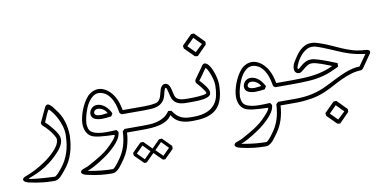

<svg xmlns="http://www.w3.org/2000/svg" viewBox="-142 -899 2893 1421"><g transform="rotate(-10 1304.5 -188.5)"><path d="M337.9 -64.5Q336.9 -29.3 331.8 4.6Q326.7 38.6 316.4 70.6Q306.2 102.5 289.8 132.3Q273.4 162.1 249 189.5Q240.7 198.7 232.4 209.2Q224.1 219.7 214.4 228.8Q204.6 237.8 192.9 243.7Q181.2 249.5 166 249.5Q77.1 249.5 -8.8 230Q-14.2 229 -22.7 227.1Q-31.2 225.1 -39.3 221.4Q-47.4 217.8 -53.5 212.4Q-59.6 207 -59.6 198.7Q-57.6 192.4 -53.5 188.5Q-49.3 184.6 -44.4 181.9Q-39.6 179.2 -34.2 177.7Q-28.8 176.3 -23.4 173.8Q-8.8 168 5.9 161.6Q20.5 155.3 34.7 147.9Q77.6 126 118.2 98.1Q158.7 70.3 192.4 35.6Q200.7 26.9 209 17.1Q217.3 7.3 223.9 -3.7Q230.5 -14.6 234.6 -26.4Q238.8 -38.1 238.8 -50.8Q238.8 -58.1 233.9 -68.4Q229 -78.6 222.2 -89.4Q215.3 -100.1 208.3 -109.4Q201.2 -118.7 196.8 -124Q185.5 -137.7 173.3 -149.9Q161.1 -162.1 147.9 -173.3Q146.5 -177.2 145.3 -181.6Q144 -186 142.6 -190.4L195.3 -301.8Q197.8 -307.1 202.9 -311.8Q208 -316.4 214.8 -316.4Q223.1 -316.4 231.7 -309.8Q240.2 -303.2 247.6 -294.9Q254.9 -286.6 260.5 -278.3Q266.1 -270 269 -266.6Q288.6 -242.7 301.3 -218.3Q314 -193.8 321.8 -168.7Q329.6 -143.6 333.3 -117.7Q336.9 -91.8 337.9 -64.5ZM308.6 -63Q309.1 -65.9 309.1 -68.6Q309.1 -71.3 309.1 -74.2Q309.1 -105 299.8 -137Q290.5 -168.9 276.6 -196.8Q262.7 -224.6 246.6 -246.6Q230.5 -268.6 217.3 -279.3Q212.4 -273.4 207.3 -263.4Q202.1 -253.4 196.8 -241.2Q191.4 -229 185.8 -215.3Q180.2 -201.7 174.3 -189Q189.9 -175.3 203.9 -159.7Q217.8 -144 230.5 -127.4Q237.3 -118.7 243.9 -109.4Q250.5 -100.1 256.1 -89.8Q261.7 -79.6 265.1 -68.6Q268.6 -57.6 268.6 -46.4Q268.6 -34.2 264.9 -22.2Q261.2 -10.3 255.1 1.2Q249 12.7 241.5 22.9Q233.9 33.2 226.1 41.5Q200.2 70.8 172.6 94Q145 117.2 115.5 136Q85.9 154.8 53.7 169.7Q21.5 184.6 -14.2 197.3Q-17.1 198.2 -17.1 199.2Q-17.1 201.2 -7.3 203.4Q2.4 205.6 18.6 207.5Q34.7 209.5 55.2 211.4Q75.7 213.4 97.4 214.8Q119.1 216.3 140.4 217.3Q161.6 218.3 178.7 218.8Q192.9 210 205.6 195.8Q218.3 181.6 228.5 168.9Q250 143.1 264.6 116Q279.3 88.9 288.8 60.1Q298.3 31.2 303 0.7Q307.6 -29.8 308.6 -63Z M643.1 -176.8Q639.6 -183.6 633.5 -191.2Q627.4 -198.7 618.7 -205.3Q609.9 -211.9 598.9 -216.3Q587.9 -220.7 574.7 -220.7Q561.5 -220.7 553 -212.6Q544.4 -204.6 544.4 -194.8Q544.4 -183.6 556.4 -177.5Q568.4 -171.4 594.7 -171.4ZM664.6 -148.4Q646.5 -145.5 628.2 -143.8Q609.9 -142.1 591.3 -142.1Q554.7 -143.1 535.2 -155.5Q515.6 -168 515.6 -192.4Q515.6 -202.6 519.8 -212.9Q523.9 -223.1 531.7 -231.4Q539.6 -239.7 550.3 -244.9Q561 -250 574.7 -250Q592.3 -250 607.9 -242.9Q623.5 -235.8 636.5 -224.6Q649.4 -213.4 659.7 -198.7Q669.9 -184.1 677.2 -169.4ZM744.6 -149.9 730 -160.2Q726.1 -183.1 719.7 -208.5Q713.4 -233.9 702.6 -257.1Q691.9 -280.3 675.5 -298.8Q659.2 -317.4 635.7 -327.1Q618.2 -334.5 603 -334.5Q579.6 -334.5 560.8 -321.3Q542 -308.1 527.6 -287.8Q513.2 -267.6 503.2 -243.2Q493.2 -218.8 486.6 -195.6Q480 -172.4 477.1 -153.8Q474.1 -135.3 474.1 -127Q474.1 -107.9 480 -89.8Q485.8 -71.8 502 -61Q512.2 -54.7 524.7 -50.5Q537.1 -46.4 551.3 -43.9Q565.4 -41.5 580.6 -40.5Q595.7 -39.6 610.4 -39.6Q631.8 -39.6 651.1 -40.5Q670.4 -41.5 685.5 -42Q688.5 -37.6 691.7 -33.2Q694.8 -28.8 697.8 -24.4Q696.3 -9.8 691.7 3.2Q687 16.1 679.7 28.1Q672.4 40 663.1 51Q653.8 62 644 72.3Q607.9 109.4 564.5 139.6Q521 169.9 475.6 194.8Q461.4 202.6 449.5 207.8Q437.5 212.9 422.9 218.8Q453.1 224.6 478.8 228.3Q504.4 231.9 526.9 234.1Q549.3 236.3 569.8 237.1Q590.3 237.8 610.4 238.3Q616.2 235.4 622.8 229Q629.4 222.7 635.7 215.3Q642.1 208 647.7 200.7Q653.3 193.4 656.7 188.5Q694.3 139.6 710.9 87.6Q727.5 35.6 729.5 -25.4L746.1 -39.6H871.6Q878.9 -39.6 882.6 -34.9Q886.2 -30.3 886.2 -24.9Q886.2 -19.5 882.8 -14.9Q879.4 -10.3 872.1 -10.3H758.8Q756.3 44.4 739 98.1Q721.7 151.9 680.7 205.1Q672.4 215.8 663.8 227.3Q655.3 238.8 645.3 248Q635.3 257.3 624 263.2Q612.8 269 598.6 269Q556.2 269 512 264.2Q467.8 259.3 425.8 249.5Q420.4 248 411.4 246.3Q402.3 244.6 393.8 241.2Q385.3 237.8 378.9 232.4Q372.6 227.1 372.6 218.8Q377 206.1 387 202.1Q397 198.2 407.2 194.3Q413.6 191.9 417.7 190.4Q421.9 189 425.8 187.3Q429.7 185.5 433.8 183.6Q438 181.6 443.8 178.2Q492.2 152.8 539.3 122.6Q586.4 92.3 623.5 51.8Q631.8 43 639.4 34.7Q647 26.4 652.8 18.6Q658.7 10.7 662.1 3.9Q665.5 -2.9 665.5 -8.3Q665.5 -9.8 648.2 -10.3Q630.9 -10.7 606 -12Q581.1 -13.2 553.7 -16.4Q526.4 -19.5 505.9 -26.4Q489.3 -32.2 477.5 -43.2Q465.8 -54.2 458.5 -68.1Q451.2 -82 448 -97.9Q444.8 -113.8 444.8 -129.4Q444.8 -152.3 450.9 -179.4Q457 -206.5 467.5 -233.4Q478 -260.3 492.2 -284.7Q506.3 -309.1 522.5 -326.7Q539.6 -344.7 560.8 -354.2Q582 -363.8 605 -363.8Q622.6 -363.8 639.4 -357.2Q656.2 -350.6 671.1 -339.6Q686 -328.6 698.7 -314Q711.4 -299.3 720.7 -283.2Q734.9 -259.3 742.9 -232.9Q751 -206.5 756.3 -179.2H871.6Q878.9 -179.2 882.6 -174.6Q886.2 -169.9 886.2 -164.6Q886.2 -159.2 882.6 -154.5Q878.9 -149.9 871.6 -149.9Z M1242.7 -10.3Q1195.3 -10.3 1158 -25.9Q1120.6 -41.5 1097.2 -81.5Q1082.5 -57.6 1058.6 -43.5Q1034.7 -29.3 1005.1 -22Q975.6 -14.6 942.6 -12.5Q909.7 -10.3 876.5 -10.3H861.8Q854.5 -10.3 850.8 -14.9Q847.2 -19.5 847.2 -24.9Q847.2 -30.3 850.8 -34.9Q854.5 -39.6 861.8 -39.6H876.5Q904.3 -39.6 933.6 -40.8Q962.9 -42 990.7 -49.1Q1018.6 -56.2 1043.5 -71.3Q1068.4 -86.4 1086.4 -114.3Q1092.8 -113.3 1098.6 -112.8Q1104.5 -112.3 1110.8 -111.3Q1123 -91.8 1137 -77.9Q1150.9 -64 1167.2 -55.7Q1183.6 -47.4 1202.6 -43.5Q1221.7 -39.6 1244.6 -39.6H1257.3Q1264.6 -39.6 1268.3 -34.9Q1272 -30.3 1272 -24.9Q1272 -19.5 1268.3 -14.9Q1264.6 -10.3 1257.3 -10.3ZM1242.7 -149.9Q1231 -149.9 1216.1 -150.4Q1201.2 -150.9 1185.8 -154.5Q1170.4 -158.2 1156.7 -166Q1143.1 -173.8 1133.3 -188.5Q1125.5 -200.2 1121.1 -216.3Q1116.7 -232.4 1113.3 -247.6Q1109.9 -262.7 1106.7 -273.9Q1103.5 -285.2 1098.1 -286.6Q1093.8 -286.6 1090.3 -278.6Q1086.9 -270.5 1084 -259.8Q1081.1 -249 1078.6 -238.5Q1076.2 -228 1074.2 -222.7Q1064.9 -197.3 1049.6 -182.6Q1034.2 -168 1013.7 -160.6Q993.2 -153.3 968.3 -151.6Q943.4 -149.9 914.6 -149.9H876.5H861.8Q854.5 -149.9 850.8 -154.5Q847.2 -159.2 847.2 -164.6Q847.2 -169.9 850.8 -174.6Q854.5 -179.2 861.8 -179.2H876.5H913.6Q937 -179.2 959 -180.7Q981 -182.1 1005.4 -187.5Q1021.5 -191.4 1030.5 -202.4Q1039.6 -213.4 1044.7 -227.5Q1049.8 -241.7 1053 -256.8Q1056.2 -272 1060.5 -283.7Q1064.9 -295.9 1074.2 -305.9Q1083.5 -315.9 1097.2 -315.9Q1109.4 -315.9 1116.9 -309.8Q1124.5 -303.7 1129.6 -293.7Q1134.8 -283.7 1137.9 -271.2Q1141.1 -258.8 1143.8 -246.6Q1146.5 -234.4 1149.4 -223.4Q1152.3 -212.4 1157.2 -205.1Q1163.1 -196.3 1172.4 -191.2Q1181.6 -186 1192.9 -183.3Q1204.1 -180.7 1217 -179.9Q1230 -179.2 1242.7 -179.2H1257.3Q1264.6 -179.2 1268.3 -174.6Q1272 -169.9 1272 -164.6Q1272 -159.2 1268.3 -154.5Q1264.6 -149.9 1257.3 -149.9ZM1070.3 167.5Q1053.7 184.1 1037.4 200.4Q1021 216.8 1003.9 233.4Q999.5 233.4 995.1 233.6Q990.7 233.9 986.3 233.9Q969.2 217.3 952.9 200.9Q936.5 184.6 919.9 168Q918.9 162.6 918.5 157.5Q918 152.3 917 147Q933.6 129.9 950.2 113.3Q966.8 96.7 983.4 80.1Q988.8 79.6 994.1 79.3Q999.5 79.1 1004.9 79.1Q1022 95.7 1038.3 112.3Q1054.7 128.9 1071.3 146ZM1045.4 154.8Q1037.6 147.5 1031.5 141.1Q1025.4 134.8 1019.8 128.9Q1014.2 123 1008.1 116.9Q1002 110.8 994.1 103Q981.4 116.2 968.5 129.2Q955.6 142.1 942.9 154.8Q955.6 167.5 968.5 180.4Q981.4 193.4 994.1 206.1ZM930.2 167.5Q913.6 184.1 897.2 200.4Q880.9 216.8 863.8 233.4Q859.4 233.4 855 233.6Q850.6 233.9 846.2 233.9Q829.1 217.3 812.5 200.9Q795.9 184.6 779.3 168Q778.3 162.6 777.8 157.5Q777.3 152.3 776.4 147Q793.5 129.9 809.8 113.3Q826.2 96.7 843.3 80.1Q848.6 79.6 854 79.3Q859.4 79.1 864.7 79.1Q881.8 95.7 898.2 112.3Q914.6 128.9 931.2 146ZM905.8 156.2Q897.9 148.9 891.8 142.6Q885.7 136.2 880.1 130.4Q874.5 124.5 868.4 118.4Q862.3 112.3 854.5 104.5Q841.8 117.7 828.9 130.6Q815.9 143.6 803.2 156.2Q815.9 168.9 828.9 181.9Q841.8 194.8 854.5 207.5Z M1247.6 -179.2H1262.2Q1271.5 -179.2 1289.6 -179.7Q1307.6 -180.2 1326.9 -181.6Q1346.2 -183.1 1363 -186Q1379.9 -189 1386.7 -193.8L1387.2 -194.3Q1387.2 -194.8 1387.5 -195.3Q1387.7 -195.8 1387.7 -196.3Q1387.7 -202.1 1382.6 -210.2Q1377.4 -218.3 1375 -221.7Q1367.2 -232.9 1358.9 -244.1Q1350.6 -255.4 1340.8 -265.6Q1334.5 -272.5 1328.6 -279.5Q1322.8 -286.6 1322.8 -295.9Q1322.8 -300.8 1324.7 -305.2Q1326.7 -309.6 1329.6 -313Q1345.7 -335.4 1361.6 -357.7Q1377.4 -379.9 1393.1 -402.3Q1401.4 -414.1 1412.1 -414.1Q1422.4 -414.1 1432.4 -405.3Q1442.4 -396.5 1451.2 -382.3Q1460 -368.2 1467.5 -349.6Q1475.1 -331.1 1480.5 -311.8Q1485.8 -292.5 1488.8 -273.4Q1491.7 -254.4 1491.7 -239.3V-234.4Q1490.7 -202.6 1486.1 -173.6Q1481.4 -144.5 1471.7 -119.6Q1461.9 -94.7 1445.6 -74.7Q1429.2 -54.7 1404.1 -40.3Q1378.9 -25.9 1344 -18.1Q1309.1 -10.3 1262.2 -10.3H1247.6Q1240.2 -10.3 1236.6 -14.9Q1232.9 -19.5 1232.9 -24.9Q1232.9 -30.3 1236.6 -34.9Q1240.2 -39.6 1247.6 -39.6H1262.2Q1325.7 -39.6 1365 -56.2Q1404.3 -72.8 1426 -100.8Q1447.8 -128.9 1455.3 -166Q1462.9 -203.1 1462.9 -244.1Q1462.9 -260.3 1457.3 -283.4Q1451.7 -306.6 1443.6 -327.9Q1435.5 -349.1 1427 -364.3Q1418.5 -379.4 1413.1 -379.4Q1404.3 -367.7 1397.2 -357.4Q1390.1 -347.2 1383.3 -336.9Q1376.5 -326.7 1369.1 -316.7Q1361.8 -306.6 1352.5 -295.4Q1362.8 -284.7 1374 -271.7Q1385.3 -258.8 1394.5 -245.6Q1403.8 -232.4 1409.9 -219.5Q1416 -206.5 1416 -195.3Q1416 -183.1 1408.2 -175Q1400.4 -167 1387 -162.1Q1373.5 -157.2 1356.2 -154.5Q1338.9 -151.9 1320.3 -150.9Q1301.8 -149.9 1282.7 -149.9Q1263.7 -149.9 1247.6 -149.9Q1240.2 -149.9 1236.6 -154.5Q1232.9 -159.2 1232.9 -164.6Q1232.9 -169.9 1236.6 -174.6Q1240.2 -179.2 1247.6 -179.2ZM1445.8 -550.3Q1427.2 -531.7 1409.2 -513.2Q1391.1 -494.6 1372.6 -476.1Q1367.2 -477.1 1362.1 -477.5Q1356.9 -478 1351.6 -479Q1315.9 -514.2 1280.8 -549.8Q1279.8 -555.2 1279.3 -560.3Q1278.8 -565.4 1277.8 -570.8Q1296.4 -589.4 1314.9 -607.9Q1333.5 -626.5 1352.1 -645Q1357.4 -645.5 1362.8 -645.8Q1368.2 -646 1373.5 -646Q1392.1 -627.4 1410.2 -608.9Q1428.2 -590.3 1446.8 -571.8ZM1418.5 -559.6Q1410.6 -567.4 1404.1 -574Q1397.5 -580.6 1390.9 -587.2Q1384.3 -593.8 1377.7 -600.6Q1371.1 -607.4 1363.3 -615.2L1309.6 -561.5Q1323.2 -548.3 1336.4 -534.9Q1349.6 -521.5 1363.3 -507.8Z M1796.9 -176.8Q1793.5 -183.6 1787.4 -191.2Q1781.2 -198.7 1772.5 -205.3Q1763.7 -211.9 1752.7 -216.3Q1741.7 -220.7 1728.5 -220.7Q1715.3 -220.7 1706.8 -212.6Q1698.2 -204.6 1698.2 -194.8Q1698.2 -183.6 1710.2 -177.5Q1722.2 -171.4 1748.5 -171.4ZM1818.4 -148.4Q1800.3 -145.5 1782 -143.8Q1763.7 -142.1 1745.1 -142.1Q1708.5 -143.1 1689 -155.5Q1669.4 -168 1669.4 -192.4Q1669.4 -202.6 1673.6 -212.9Q1677.7 -223.1 1685.5 -231.4Q1693.4 -239.7 1704.1 -244.9Q1714.8 -250 1728.5 -250Q1746.1 -250 1761.7 -242.9Q1777.3 -235.8 1790.3 -224.6Q1803.2 -213.4 1813.5 -198.7Q1823.7 -184.1 1831.1 -169.4ZM1898.4 -149.9 1883.8 -160.2Q1879.9 -183.1 1873.5 -208.5Q1867.2 -233.9 1856.4 -257.1Q1845.7 -280.3 1829.3 -298.8Q1813 -317.4 1789.6 -327.1Q1772 -334.5 1756.8 -334.5Q1733.4 -334.5 1714.6 -321.3Q1695.8 -308.1 1681.4 -287.8Q1667 -267.6 1657 -243.2Q1647 -218.8 1640.4 -195.6Q1633.8 -172.4 1630.9 -153.8Q1627.9 -135.3 1627.9 -127Q1627.9 -107.9 1633.8 -89.8Q1639.6 -71.8 1655.8 -61Q1666 -54.7 1678.5 -50.5Q1690.9 -46.4 1705.1 -43.9Q1719.2 -41.5 1734.4 -40.5Q1749.5 -39.6 1764.2 -39.6Q1785.6 -39.6 1804.9 -40.5Q1824.2 -41.5 1839.4 -42Q1842.3 -37.6 1845.5 -33.2Q1848.6 -28.8 1851.6 -24.4Q1850.1 -9.8 1845.5 3.2Q1840.8 16.1 1833.5 28.1Q1826.2 40 1816.9 51Q1807.6 62 1797.9 72.3Q1761.7 109.4 1718.3 139.6Q1674.8 169.9 1629.4 194.8Q1615.2 202.6 1603.3 207.8Q1591.3 212.9 1576.7 218.8Q1606.9 224.6 1632.6 228.3Q1658.2 231.9 1680.7 234.1Q1703.1 236.3 1723.6 237.1Q1744.1 237.8 1764.2 238.3Q1770 235.4 1776.6 229Q1783.2 222.7 1789.6 215.3Q1795.9 208 1801.5 200.7Q1807.1 193.4 1810.5 188.5Q1848.1 139.6 1864.7 87.6Q1881.3 35.6 1883.3 -25.4L1899.9 -39.6H2025.4Q2032.7 -39.6 2036.4 -34.9Q2040 -30.3 2040 -24.9Q2040 -19.5 2036.6 -14.9Q2033.2 -10.3 2025.9 -10.3H1912.6Q1910.2 44.4 1892.8 98.1Q1875.5 151.9 1834.5 205.1Q1826.2 215.8 1817.6 227.3Q1809.1 238.8 1799.1 248Q1789.1 257.3 1777.8 263.2Q1766.6 269 1752.4 269Q1710 269 1665.8 264.2Q1621.6 259.3 1579.6 249.5Q1574.2 248 1565.2 246.3Q1556.2 244.6 1547.6 241.2Q1539.1 237.8 1532.7 232.4Q1526.4 227.1 1526.4 218.8Q1530.8 206.1 1540.8 202.1Q1550.8 198.2 1561 194.3Q1567.4 191.9 1571.5 190.4Q1575.7 189 1579.6 187.3Q1583.5 185.5 1587.6 183.6Q1591.8 181.6 1597.7 178.2Q1646 152.8 1693.1 122.6Q1740.2 92.3 1777.3 51.8Q1785.6 43 1793.2 34.7Q1800.8 26.4 1806.6 18.6Q1812.5 10.7 1815.9 3.9Q1819.3 -2.9 1819.3 -8.3Q1819.3 -9.8 1802 -10.3Q1784.7 -10.7 1759.8 -12Q1734.9 -13.2 1707.5 -16.4Q1680.2 -19.5 1659.7 -26.4Q1643.1 -32.2 1631.3 -43.2Q1619.6 -54.2 1612.3 -68.1Q1605 -82 1601.8 -97.9Q1598.6 -113.8 1598.6 -129.4Q1598.6 -152.3 1604.7 -179.4Q1610.8 -206.5 1621.3 -233.4Q1631.8 -260.3 1646 -284.7Q1660.2 -309.1 1676.3 -326.7Q1693.4 -344.7 1714.6 -354.2Q1735.8 -363.8 1758.8 -363.8Q1776.4 -363.8 1793.2 -357.2Q1810.1 -350.6 1825 -339.6Q1839.8 -328.6 1852.5 -314Q1865.2 -299.3 1874.5 -283.2Q1888.7 -259.3 1896.7 -232.9Q1904.8 -206.5 1910.2 -179.2H2025.4Q2032.7 -179.2 2036.4 -174.6Q2040 -169.9 2040 -164.6Q2040 -159.2 2036.4 -154.5Q2032.7 -149.9 2025.4 -149.9Z M2030.3 -39.6Q2097.2 -39.6 2155.8 -52.2Q2214.4 -64.9 2273.9 -94.7Q2319.8 -117.7 2356.2 -135.7Q2392.6 -153.8 2423.6 -166.3Q2454.6 -178.7 2482.2 -185.5Q2509.8 -192.4 2538.1 -192.4Q2546.4 -204.6 2553.7 -214.8Q2561 -225.1 2567.9 -234.9Q2574.7 -244.6 2582 -254.9Q2589.4 -265.1 2597.7 -276.9Q2563.5 -281.2 2535.6 -287.1Q2507.8 -293 2483.9 -300.3Q2460 -307.6 2438.2 -316.2Q2416.5 -324.7 2394 -334.5Q2371.6 -344.2 2347.2 -354.7Q2322.8 -365.2 2293.5 -376.5Q2275.4 -383.3 2256.1 -390.4Q2236.8 -397.5 2216.3 -397.5Q2196.8 -397.5 2179.4 -388.7Q2162.1 -379.9 2147.5 -366.5Q2132.8 -353 2121.1 -336.9Q2109.4 -320.8 2101.3 -305.7Q2093.3 -290.5 2088.9 -278.3Q2084.5 -266.1 2084.5 -261.2L2084 -261.7Q2084.5 -252.9 2088.9 -252.9Q2093.8 -252.9 2102.5 -261.2Q2111.3 -269.5 2124.3 -279.8Q2137.2 -290 2154.3 -298.3Q2171.4 -306.6 2192.4 -306.6Q2206.5 -306.6 2220.5 -303.2Q2234.4 -299.8 2247.1 -295.9Q2281.7 -285.2 2315.4 -272.2Q2349.1 -259.3 2382.8 -245.6Q2382.3 -238.8 2382.3 -232.2Q2382.3 -225.6 2381.8 -218.8Q2352.5 -204.6 2322.8 -191.9Q2293 -179.2 2261.7 -170.9Q2206.5 -156.2 2147 -153.1Q2087.4 -149.9 2030.3 -149.9H2015.6Q2008.3 -149.9 2004.6 -154.5Q2001 -159.2 2001 -164.6Q2001 -169.9 2004.6 -174.6Q2008.3 -179.2 2015.6 -179.2H2030.3Q2079.1 -179.2 2120.4 -181.2Q2161.6 -183.1 2198.5 -188.7Q2235.4 -194.3 2270 -204.6Q2304.7 -214.8 2339.8 -231.4Q2326.2 -236.8 2306.9 -244.6Q2287.6 -252.4 2266.8 -259.8Q2246.1 -267.1 2226.6 -272.2Q2207 -277.3 2192.4 -277.3Q2176.3 -277.3 2161.9 -268.8Q2147.5 -260.3 2135 -249.8Q2122.6 -239.3 2111.6 -230.7Q2100.6 -222.2 2090.8 -222.2Q2081.1 -222.2 2074.2 -225.8Q2067.4 -229.5 2063.2 -235.1Q2059.1 -240.7 2057.4 -247.6Q2055.7 -254.4 2055.7 -260.7Q2055.7 -274.4 2060.3 -287.4Q2064.9 -300.3 2071.8 -311.5Q2084 -331.5 2098.1 -352.1Q2112.3 -372.6 2129.6 -389.2Q2147 -405.8 2168.2 -416Q2189.5 -426.3 2215.3 -426.3Q2233.9 -426.3 2251.2 -421.4Q2268.6 -416.5 2286.1 -410.2Q2324.2 -397 2359.1 -380.9Q2394 -364.7 2429.2 -349.6Q2464.4 -334.5 2501 -322.8Q2537.6 -311 2579.1 -307.1Q2585 -306.6 2594.5 -306.4Q2604 -306.2 2612.8 -304.4Q2621.6 -302.7 2627.9 -298.8Q2634.3 -294.9 2634.3 -287.6Q2634.3 -284.7 2633.3 -280.5Q2632.3 -276.4 2628.9 -272L2558.6 -170.9Q2555.7 -168.9 2552.5 -167.2Q2549.3 -165.5 2546.4 -163.6Q2503.9 -162.1 2466.6 -150.4Q2429.2 -138.7 2393.6 -122.1Q2357.9 -105.5 2322.8 -86.2Q2287.6 -66.9 2250 -50.8Q2198.7 -28.8 2141.6 -19.5Q2084.5 -10.3 2028.3 -10.3H2015.6Q2008.3 -10.3 2004.6 -14.9Q2001 -19.5 2001 -24.9Q2001 -30.3 2004.6 -34.9Q2008.3 -39.6 2015.6 -39.6ZM2397.5 124Q2378.9 142.6 2360.8 161.1Q2342.8 179.7 2324.2 198.2Q2318.8 197.3 2313.7 196.8Q2308.6 196.3 2303.2 195.3Q2267.6 160.2 2232.4 124.5Q2231.4 119.1 2231 114Q2230.5 108.9 2229.5 103.5Q2248 85 2266.6 66.4Q2285.2 47.9 2303.7 29.3Q2309.1 28.8 2314.5 28.6Q2319.8 28.3 2325.2 28.3Q2343.8 46.9 2361.8 65.4Q2379.9 84 2398.4 102.5ZM2370.1 114.7Q2362.3 106.9 2355.7 100.3Q2349.1 93.8 2342.5 87.2Q2335.9 80.6 2329.3 73.7Q2322.8 66.9 2314.9 59.1L2261.2 112.8Q2274.9 126 2288.1 139.4Q2301.3 152.8 2314.9 166.5Z"/></g></svg>

Font: XB Kayhan Pook
Style: Regular
Weight: 700
Designer: Behnam
Foundry: Irmug
Version: Version 7.300 2009